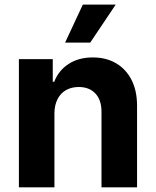

<svg xmlns="http://www.w3.org/2000/svg" viewBox="-20 -797 662 817"><path d="M211.6 -315.3V0H60.4V-545.5H204.5V-449.2H210.9Q229 -496.8 271.7 -524.7Q314.3 -552.6 375 -552.6Q431.8 -552.6 474.1 -527.7Q516.3 -502.8 539.8 -456.9Q563.2 -410.9 563.2 -347.3V0H411.9V-320.3Q412.3 -370.4 386.4 -398.6Q360.4 -426.8 315 -426.8Q284.4 -426.8 261.2 -413.7Q237.9 -400.6 225 -375.5Q212 -350.5 211.6 -315.3ZM257.1 -615.8 332.4 -777.3H472.3L364 -615.8Z"/></svg>

Font: InterMG
Style: Bold
Weight: 700
Designer: Rasmus Andersson
Foundry: rsms
Version: Version 3.019;December 26, 2023;FontCreator 15.0.0.2955 64-b